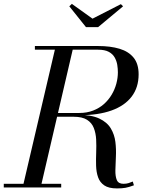

<svg xmlns="http://www.w3.org/2000/svg" viewBox="-60 -994 794 1018"><path d="M60 0 235.5 -750H330L155.5 0ZM-40 0V-19.5H264.5V0ZM560 5Q516.5 5 493 -11Q469.5 -27 460 -54.2Q450.5 -81.5 449.5 -115.2Q448.5 -149 450 -185Q451.5 -221 449.8 -254.8Q448 -288.5 437.2 -315.8Q426.5 -343 401.2 -359Q376 -375 330 -375H215V-385.5H350Q423.5 -385.5 465.8 -365.8Q508 -346 527.5 -313.2Q547 -280.5 551.8 -241.5Q556.5 -202.5 554.5 -163.5Q552.5 -124.5 551.8 -91.8Q551 -59 559.5 -39.2Q568 -19.5 594.5 -19.5Q610.5 -19.5 621.8 -23.2Q633 -27 644 -31.5L650 -11.5Q623 -1.5 605 1.8Q587 5 560 5ZM215 -383V-395H360.5Q401 -395 433.8 -407.8Q466.5 -420.5 491 -442.2Q515.5 -464 532 -491.8Q548.5 -519.5 556.8 -550.2Q565 -581 565 -610.5Q565 -629 561.8 -649.8Q558.5 -670.5 548.2 -689Q538 -707.5 517 -719Q496 -730.5 460 -730.5H125V-750H460Q525.5 -750 573.8 -735.5Q622 -721 648.5 -688.2Q675 -655.5 675 -600Q675 -530.5 638.2 -482Q601.5 -433.5 531.2 -408.2Q461 -383 360.5 -383ZM396 -850 307.5 -960.5 321 -973.5 430.5 -895 581 -972 592.5 -960.5 460 -850Z"/></svg>

Font: Bodoni Moda SC
Style: Italic
Weight: 400
Italic angle: -13°
Designer: Owen Earl
Foundry: indestructible type
Version: Version 2.005